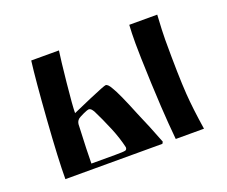

<svg xmlns="http://www.w3.org/2000/svg" viewBox="-83 -577 832 703"><g transform="rotate(-20 333.5 -225.5)"><path d="M63 0Q63 -75 74 -228Q85 -381 94 -451H202Q197 -418 188 -330Q179 -242 179 -215L250 -246Q313 -273 319 -273Q328 -273 339 -253Q356 -226 393 -134Q419 -75 445 -7L441 0ZM177 -173Q172 -63 172 -21H264Q298 -21 304.5 -23Q311 -25 311 -34Q302 -73 285 -114Q263 -166 252 -187Q242 -211 230 -211Q226 -211 210 -204L194 -196Q179 -189 177 -173ZM476 -451H585Q581 -386 581 -355Q581 -214 586 -142Q590 -84 603 0H493Q487 -62 483 -131Q478 -218 475 -321Q474 -353 474 -379Q474 -421 476 -451Z"/></g></svg>

Font: Pochaevsk Unicode
Style: Normal
Weight: 400
Version: Version 1.1